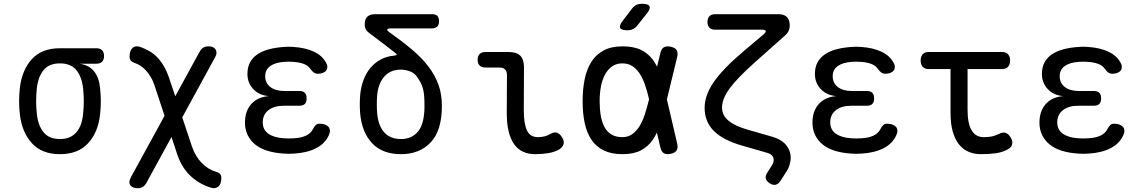

<svg xmlns="http://www.w3.org/2000/svg" viewBox="-20 -805 6040 1015"><path d="M401 -468Q451 -461 477.5 -427.5Q504 -394 509 -340Q513 -305 513 -270Q513 -235 509 -200Q499 -106 446 -48Q393 10 297 10Q201 10 148.5 -48Q96 -106 85 -200Q81 -235 81 -270Q81 -305 85 -340Q96 -435 148.5 -492.5Q201 -550 297 -550H489Q509 -550 519.5 -539.5Q530 -529 530 -509Q530 -489 519.5 -478.5Q509 -468 489 -468ZM297 -70Q326 -70 347 -79Q368 -88 383 -105Q398 -122 407 -146Q416 -170 419 -200Q423 -235 423 -270Q423 -305 419 -340Q412 -400 383 -435Q354 -470 297 -470Q240 -470 211 -435Q182 -400 175 -340Q171 -305 171 -270Q171 -235 175 -200Q182 -140 211 -105Q240 -70 297 -70Z M755 160Q747 175 735.5 182.5Q724 190 707 190Q696 190 686 186.5Q676 183 670 175.5Q664 168 664 157.5Q664 147 672 132L1035 -531Q1043 -546 1054.5 -553Q1066 -560 1083 -560Q1094 -560 1103.5 -556.5Q1113 -553 1118.5 -545.5Q1124 -538 1124.5 -527.5Q1125 -517 1117 -502ZM1120 102Q1136 107 1143 114.5Q1150 122 1150 136Q1150 152 1146 163.5Q1142 175 1134 181.5Q1126 188 1115.5 189.5Q1105 191 1091 186Q1029 166 983.5 121.5Q938 77 915 5L799 -347Q790 -376 777.5 -397Q765 -418 751 -433Q737 -448 722.5 -457.5Q708 -467 695 -471Q678 -477 671.5 -484.5Q665 -492 665 -506Q665 -522 669 -533.5Q673 -545 681 -552Q689 -559 700 -560Q711 -561 724 -556Q748 -547 770 -534.5Q792 -522 811 -502.5Q830 -483 846 -455.5Q862 -428 875 -390L995 -30Q1004 -3 1017.5 19Q1031 41 1047.5 57.5Q1064 74 1082.5 85.5Q1101 97 1120 102Z M1704 -473Q1711 -461 1710.5 -450Q1710 -439 1704 -431.5Q1698 -424 1686.5 -419.5Q1675 -415 1659 -415Q1654 -415 1649 -416.5Q1644 -418 1639.5 -421Q1635 -424 1630 -429.5Q1625 -435 1619 -443Q1608 -459 1585 -467.5Q1562 -476 1530 -478Q1518 -479 1506.5 -479Q1495 -479 1483 -478Q1436 -475 1409 -456Q1382 -437 1382 -402Q1382 -366 1409 -345Q1436 -324 1484 -324H1562Q1582 -324 1591.5 -314.5Q1601 -305 1601 -285Q1601 -265 1591.5 -255.5Q1582 -246 1562 -246H1481Q1429 -246 1399 -222.5Q1369 -199 1369 -158Q1369 -119 1399 -98Q1429 -77 1481 -74Q1494 -73 1507.5 -73Q1521 -73 1534 -74Q1572 -76 1597.5 -88Q1623 -100 1634 -122Q1638 -130 1642 -135.5Q1646 -141 1650 -144.5Q1654 -148 1659 -149.5Q1664 -151 1670 -151Q1686 -151 1698 -146.5Q1710 -142 1716.5 -134.5Q1723 -127 1724 -116Q1725 -105 1719 -92Q1700 -47 1652 -22Q1604 3 1534 7Q1521 8 1507.5 8Q1494 8 1481 7Q1433 4 1395 -7.5Q1357 -19 1330.5 -40Q1304 -61 1289.5 -90.5Q1275 -120 1275 -157Q1275 -217 1308 -254.5Q1341 -292 1401 -297Q1350 -301 1319 -334Q1288 -367 1288 -414Q1288 -449 1301.5 -474.5Q1315 -500 1340.5 -517.5Q1366 -535 1402 -544.5Q1438 -554 1483 -557Q1495 -558 1506.5 -558Q1518 -558 1530 -557Q1594 -553 1639 -532Q1684 -511 1704 -473Z M2042 -632Q2107 -586 2158 -543Q2209 -500 2244 -454.5Q2279 -409 2297.5 -358.5Q2316 -308 2316 -245Q2316 -115 2257 -52.5Q2198 10 2100 10Q2002 10 1947.5 -47.5Q1893 -105 1884 -205Q1882 -229 1882 -253.5Q1882 -278 1884 -302Q1888 -346 1902 -383Q1916 -420 1939.5 -447.5Q1963 -475 1994.5 -491.5Q2026 -508 2065 -511Q2075 -512 2076.5 -515.5Q2078 -519 2070 -525Q2041 -548 2006.5 -574Q1972 -600 1930 -632Q1919 -640 1913.5 -650.5Q1908 -661 1908 -675Q1908 -703 1921.5 -716.5Q1935 -730 1963 -730H2264Q2283 -730 2292 -721Q2301 -712 2301 -693Q2301 -674 2291.5 -664.5Q2282 -655 2263 -655H2049Q2029 -655 2027 -649.5Q2025 -644 2042 -632ZM2180 -405Q2166 -422 2142.5 -429.5Q2119 -437 2099 -437Q2043 -437 2011 -399.5Q1979 -362 1974 -302Q1972 -278 1972 -253.5Q1972 -229 1974 -205Q1980 -140 2011.5 -105Q2043 -70 2100 -70Q2157 -70 2190.5 -110.5Q2224 -151 2224 -245Q2224 -273 2222.5 -294.5Q2221 -316 2216.5 -334.5Q2212 -353 2203 -369.5Q2194 -386 2180 -405Z M2749 -224Q2749 -152 2765.5 -116Q2782 -80 2824 -80Q2841 -80 2858 -84Q2875 -88 2890 -97Q2910 -109 2925.5 -103Q2941 -97 2952 -78Q2964 -58 2959 -42Q2954 -26 2936 -15Q2911 -1 2879 4.5Q2847 10 2809 10Q2773 10 2745 -3Q2717 -16 2698 -42.5Q2679 -69 2669 -110Q2659 -151 2659 -207L2660 -408Q2660 -428 2650 -438Q2640 -448 2620 -448H2546Q2526 -448 2515.5 -458.5Q2505 -469 2505 -489Q2505 -509 2515.5 -519.5Q2526 -530 2546 -530H2670Q2711 -530 2730.5 -510.5Q2750 -491 2750 -450Z M3349 -670Q3339 -657 3326 -651Q3313 -645 3297 -645Q3265 -645 3258.5 -657Q3252 -669 3272 -695L3320 -758Q3330 -772 3343 -778.5Q3356 -785 3373 -785Q3407 -785 3413.5 -772Q3420 -759 3399 -733ZM3560 -46Q3565 -23 3557 -10Q3549 3 3526 8Q3503 13 3489.5 5Q3476 -3 3471 -26L3410 -285Q3401 -325 3389 -359Q3377 -393 3360.5 -417.5Q3344 -442 3322 -456Q3300 -470 3270 -470Q3239 -470 3216.5 -454.5Q3194 -439 3179 -412Q3164 -385 3157 -348.5Q3150 -312 3150 -270H3060Q3060 -334 3071 -387Q3082 -440 3106.5 -478.5Q3131 -517 3171.5 -538.5Q3212 -560 3270 -560Q3330 -560 3368 -541.5Q3406 -523 3431 -489.5Q3456 -456 3471.5 -408.5Q3487 -361 3500 -303ZM3471 -524Q3476 -547 3489.5 -555Q3503 -563 3526 -558Q3549 -553 3557 -540Q3565 -527 3560 -504L3500 -257Q3486 -199 3470.5 -150Q3455 -101 3430.5 -65.5Q3406 -30 3368 -10Q3330 10 3270 10Q3212 10 3171.5 -10Q3131 -30 3106.5 -66.5Q3082 -103 3071 -154.5Q3060 -206 3060 -270H3150Q3150 -228 3156 -193.5Q3162 -159 3175.5 -133.5Q3189 -108 3212.5 -94Q3236 -80 3270 -80Q3300 -80 3322 -95.5Q3344 -111 3360.5 -137.5Q3377 -164 3388.5 -199.5Q3400 -235 3410 -275Z M3969 -474Q3879 -394 3838 -338.5Q3797 -283 3797 -236Q3797 -196 3830.5 -167.5Q3864 -139 3934 -119L4063 -82Q4111 -68 4135.5 -38.5Q4160 -9 4160 29Q4160 48 4153.5 68.5Q4147 89 4133 109L4106 151Q4095 168 4080.5 171.5Q4066 175 4049 164Q4032 153 4028.5 139Q4025 125 4036 108L4060 70Q4065 62 4067.5 54.5Q4070 47 4070 40Q4070 27 4061.5 17.5Q4053 8 4036 3L3904 -35Q3802 -64 3753.5 -113Q3705 -162 3705 -235Q3705 -302 3754 -372.5Q3803 -443 3912 -535L4015 -622Q4030 -635 4028 -641.5Q4026 -648 4006 -648H3761Q3741 -648 3730.5 -658.5Q3720 -669 3720 -689Q3720 -709 3730.5 -719.5Q3741 -730 3761 -730H4095Q4125 -730 4140 -715Q4155 -700 4155 -670Q4155 -655 4149.5 -642.5Q4144 -630 4133 -620Z M4704 -473Q4711 -461 4710.5 -450Q4710 -439 4704 -431.5Q4698 -424 4686.5 -419.5Q4675 -415 4659 -415Q4654 -415 4649 -416.5Q4644 -418 4639.5 -421Q4635 -424 4630 -429.5Q4625 -435 4619 -443Q4608 -459 4585 -467.5Q4562 -476 4530 -478Q4518 -479 4506.5 -479Q4495 -479 4483 -478Q4436 -475 4409 -456Q4382 -437 4382 -402Q4382 -366 4409 -345Q4436 -324 4484 -324H4562Q4582 -324 4591.5 -314.5Q4601 -305 4601 -285Q4601 -265 4591.5 -255.5Q4582 -246 4562 -246H4481Q4429 -246 4399 -222.5Q4369 -199 4369 -158Q4369 -119 4399 -98Q4429 -77 4481 -74Q4494 -73 4507.5 -73Q4521 -73 4534 -74Q4572 -76 4597.5 -88Q4623 -100 4634 -122Q4638 -130 4642 -135.5Q4646 -141 4650 -144.5Q4654 -148 4659 -149.5Q4664 -151 4670 -151Q4686 -151 4698 -146.5Q4710 -142 4716.5 -134.5Q4723 -127 4724 -116Q4725 -105 4719 -92Q4700 -47 4652 -22Q4604 3 4534 7Q4521 8 4507.5 8Q4494 8 4481 7Q4433 4 4395 -7.5Q4357 -19 4330.5 -40Q4304 -61 4289.5 -90.5Q4275 -120 4275 -157Q4275 -217 4308 -254.5Q4341 -292 4401 -297Q4350 -301 4319 -334Q4288 -367 4288 -414Q4288 -449 4301.5 -474.5Q4315 -500 4340.5 -517.5Q4366 -535 4402 -544.5Q4438 -554 4483 -557Q4495 -558 4506.5 -558Q4518 -558 4530 -557Q4594 -553 4639 -532Q4684 -511 4704 -473Z M5279 -530Q5299 -530 5309.5 -517.5Q5320 -505 5320 -485Q5320 -465 5309.5 -452.5Q5299 -440 5279 -440H4888Q4868 -440 4857.5 -452.5Q4847 -465 4847 -485Q4847 -505 4857.5 -517.5Q4868 -530 4888 -530ZM5261 -97Q5281 -108 5296.5 -102.5Q5312 -97 5323 -78Q5335 -58 5330.5 -41.5Q5326 -25 5307 -15Q5277 1 5242 5.5Q5207 10 5165 10Q5129 10 5099.5 -3Q5070 -16 5049 -42.5Q5028 -69 5016.5 -110Q5005 -151 5005 -207V-530H5095V-224Q5095 -152 5116.5 -116Q5138 -80 5180 -80Q5200 -80 5219 -83Q5238 -86 5261 -97Z M5904 -473Q5911 -461 5910.5 -450Q5910 -439 5904 -431.5Q5898 -424 5886.5 -419.5Q5875 -415 5859 -415Q5854 -415 5849 -416.5Q5844 -418 5839.5 -421Q5835 -424 5830 -429.5Q5825 -435 5819 -443Q5808 -459 5785 -467.5Q5762 -476 5730 -478Q5718 -479 5706.5 -479Q5695 -479 5683 -478Q5636 -475 5609 -456Q5582 -437 5582 -402Q5582 -366 5609 -345Q5636 -324 5684 -324H5762Q5782 -324 5791.5 -314.5Q5801 -305 5801 -285Q5801 -265 5791.5 -255.5Q5782 -246 5762 -246H5681Q5629 -246 5599 -222.5Q5569 -199 5569 -158Q5569 -119 5599 -98Q5629 -77 5681 -74Q5694 -73 5707.5 -73Q5721 -73 5734 -74Q5772 -76 5797.5 -88Q5823 -100 5834 -122Q5838 -130 5842 -135.5Q5846 -141 5850 -144.5Q5854 -148 5859 -149.5Q5864 -151 5870 -151Q5886 -151 5898 -146.5Q5910 -142 5916.5 -134.5Q5923 -127 5924 -116Q5925 -105 5919 -92Q5900 -47 5852 -22Q5804 3 5734 7Q5721 8 5707.5 8Q5694 8 5681 7Q5633 4 5595 -7.5Q5557 -19 5530.5 -40Q5504 -61 5489.5 -90.5Q5475 -120 5475 -157Q5475 -217 5508 -254.5Q5541 -292 5601 -297Q5550 -301 5519 -334Q5488 -367 5488 -414Q5488 -449 5501.5 -474.5Q5515 -500 5540.5 -517.5Q5566 -535 5602 -544.5Q5638 -554 5683 -557Q5695 -558 5706.5 -558Q5718 -558 5730 -557Q5794 -553 5839 -532Q5884 -511 5904 -473Z"/></svg>

Font: Maple Mono
Style: Regular
Weight: 400
Monospace: yes
Designer: subframe7536
Version: Version 7.300